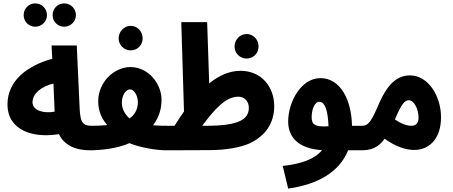

<svg xmlns="http://www.w3.org/2000/svg" viewBox="-20 -878 2659 1128"><path d="M357 -721C395 -721 426 -752 426 -789C426 -828 395 -858 357 -858C319 -858 289 -828 289 -789C289 -752 319 -721 357 -721ZM187 -721C225 -721 256 -752 256 -789C256 -828 225 -858 187 -858C149 -858 119 -828 119 -789C119 -752 149 -721 187 -721ZM588 -69C588 -107 564 -139 520 -139C466 -139 452 -158 448 -240L431 -611H283L287 -533C140 -492 24 -404 24 -265C24 -110 177 -65 326 -90C359 -22 426 5 510 5C558 5 588 -24 588 -69ZM171 -277C171 -329 225 -371 294 -387L301 -222C238 -210 171 -228 171 -277Z M748 -582C788 -582 818 -614 818 -652C818 -693 788 -726 748 -726C708 -726 677 -693 677 -652C677 -614 708 -582 748 -582ZM1036 -69C1036 -107 1013 -139 969 -139C947 -139 914 -139 879 -142C909 -181 929 -230 929 -292C929 -386 852 -484 747 -484C647 -484 557 -392 557 -284C557 -226 576 -183 610 -143C577 -140 544 -139 519 -139L510 5C567 5 671 -5 740 -37C804 -11 896 5 959 5C1007 5 1036 -26 1036 -69ZM696 -275C696 -322 722 -353 744 -353C767 -353 790 -317 790 -278C790 -239 774 -205 741 -182C710 -210 696 -242 696 -275Z M1209 4C1308 4 1394 -12 1447 -36C1538 -79 1591 -153 1591 -254C1591 -370 1514 -462 1393 -462C1328 -462 1267 -435 1209 -388L1197 -748H1045L1061 -223C1042 -196 1024 -168 1005 -139H967L958 5ZM1429 -534C1469 -534 1499 -566 1499 -604C1499 -645 1469 -678 1429 -678C1389 -678 1358 -645 1358 -604C1358 -566 1389 -534 1429 -534ZM1380 -310C1417 -310 1442 -282 1442 -245C1442 -175 1380 -139 1191 -139H1168C1242 -238 1306 -310 1380 -310Z M2100 5C2154 5 2177 -22 2177 -69C2177 -108 2153 -139 2109 -139H2048C2045 -295 1978 -418 1864 -419C1749 -420 1673 -279 1673 -164C1673 -68 1738 -4 1872 4C1827 59 1746 85 1641 97L1673 230C1842 206 1973 136 2025 5ZM1811 -190C1811 -234 1828 -280 1856 -280C1890 -280 1907 -225 1910 -136C1829 -131 1811 -147 1811 -190Z M2413 3C2504 3 2571 -65 2571 -189C2571 -315 2495 -435 2389 -435C2318 -435 2260 -391 2207 -270C2164 -170 2146 -139 2108 -139L2099 5C2158 5 2199 -7 2240 -63C2303 -17 2364 3 2413 3ZM2382 -289C2415 -289 2439 -232 2439 -187C2439 -156 2425 -139 2397 -139C2370 -139 2335 -152 2300 -176C2338 -266 2357 -289 2382 -289Z"/></svg>

Font: Noto Sans Arabic UI ExtraCondensed Extra
Style: Regular
Weight: 800
Width: 3
Designer: Nadine Chahine - Monotype Design Team
Foundry: Monotype Imaging Inc.
Version: Version 1.900